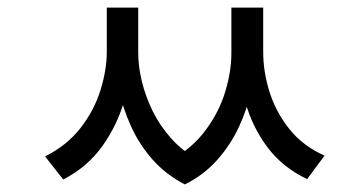

<svg xmlns="http://www.w3.org/2000/svg" viewBox="-20 -626 960 507"><path d="M262 -606H327V-489Q327 -427 308.5 -361.5Q290 -296 250.5 -240.5Q211 -185 147 -152L99 -213Q157 -242 193 -288.5Q229 -335 245.5 -388.5Q262 -442 262 -489ZM283 -606H345V-486Q345 -451 354.5 -411.5Q364 -372 383 -333Q402 -294 432.5 -260Q463 -226 505 -203L468 -139Q418 -165 383 -204.5Q348 -244 326 -292.5Q304 -341 293.5 -390.5Q283 -440 283 -486ZM591 -606H654V-486Q654 -439 643.5 -388.5Q633 -338 610.5 -290Q588 -242 552.5 -202.5Q517 -163 468 -139L430 -203Q486 -233 522 -281Q558 -329 574.5 -383Q591 -437 591 -486ZM610 -606H675V-489Q675 -437 691.5 -384Q708 -331 743.5 -286Q779 -241 837 -215L791 -153Q726 -184 686 -237.5Q646 -291 628 -356.5Q610 -422 610 -489Z"/></svg>

Font: ukorean85
Style: Book
Weight: 400
Designer: Jelle Bosma - Monotype Design Team
Foundry: Monotype Imaging Inc.
Version: Version 2.003